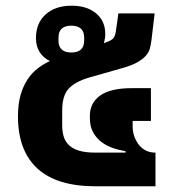

<svg xmlns="http://www.w3.org/2000/svg" viewBox="-20 -653 594 673"><path d="M315 0Q179 0 111 -62.5Q43 -125 43 -245Q43 -288 52 -319.5Q61 -351 76.5 -374.5Q92 -398 112.5 -413.5Q133 -429 155 -439Q132 -450 119 -470.5Q106 -491 106 -519Q106 -572 140 -602.5Q174 -633 231 -633Q285 -633 317 -606Q349 -579 349 -534Q349 -519 344 -502L348 -503Q363 -508 373 -515Q383 -522 386 -543L395 -606H522L511 -513Q509 -498 505.5 -484Q502 -470 491.5 -458Q481 -446 462 -435Q443 -424 411 -415L292 -381Q244 -367 221 -342.5Q198 -318 198 -266V-214Q198 -194 202.5 -177Q207 -160 219.5 -146.5Q232 -133 255 -125.5Q278 -118 315 -118H420V-123Q396 -127 373.5 -135Q351 -143 333.5 -157Q316 -171 305.5 -191Q295 -211 295 -239V-247Q295 -292 331 -318Q367 -344 442 -344H509V-229H445V-208Q445 -193 450 -177.5Q455 -162 464.5 -148.5Q474 -135 489 -126.5Q504 -118 525 -118V0ZM230 -469Q275 -469 275 -511V-521Q275 -563 230 -563Q185 -563 185 -521V-511Q185 -469 230 -469Z"/></svg>

Font: IBM-Poppins
Style: Poppins-Bold
Weight: 700
Designer: Mike Abbink, Paul van der Laan, Pieter van Rosmalen, Ben Mitchell, Mark Frömberg
Foundry: Bold Monday
Version: Version 1.1